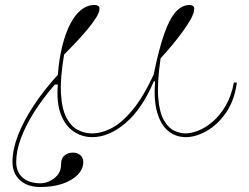

<svg xmlns="http://www.w3.org/2000/svg" viewBox="-20 -535 1000 770"><path d="M142 215Q90 215 60 187.5Q30 160 30 114Q30 65 52 8Q74 -49 115 -111.5Q156 -174 212 -235Q217 -300 230 -351.5Q243 -403 262 -439.5Q281 -476 305.5 -495.5Q330 -515 359 -515Q368 -515 373.5 -511.5Q379 -508 379 -500Q379 -486 365 -463.5Q351 -441 329 -415Q307 -389 282.5 -363Q258 -337 237 -316Q221 -221 224.5 -159.5Q228 -98 246.5 -63Q265 -28 292 -14Q319 0 349 0Q386 0 426.5 -20.5Q467 -41 510 -92Q553 -143 596 -235Q617 -338 638.5 -399Q660 -460 685 -487.5Q710 -515 740 -515Q749 -515 754 -511Q759 -507 759 -500Q759 -484 746 -460Q733 -436 712.5 -408Q692 -380 668.5 -352Q645 -324 624 -301Q610 -204 614.5 -144.5Q619 -85 637 -53.5Q655 -22 678.5 -11Q702 0 724 0Q747 0 776 -11.5Q805 -23 833.5 -47.5Q862 -72 885 -111Q908 -150 918 -204H930Q920 -131 886 -82.5Q852 -34 808.5 -9.5Q765 15 725 15Q685 15 655 -9.5Q625 -34 610.5 -83.5Q596 -133 602 -209H597Q550 -98 483.5 -41.5Q417 15 350 15Q309 15 275.5 -7.5Q242 -30 224 -76.5Q206 -123 212 -196H200Q152 -141 117 -85.5Q82 -30 63.5 20.5Q45 71 45 114Q45 155 71 177.5Q97 200 142 200Q171 200 198 179.5Q225 159 225 123Q225 99 239.5 88Q254 77 272 77Q290 77 302 87Q314 97 314 115Q314 143 291.5 166Q269 189 230.5 202Q192 215 142 215Z"/></svg>

Font: Kalnia SemiExpanded Thin
Style: Regular
Weight: 250
Width: 6
Designer: Frida Medrano
Foundry: Frida Medrano
Version: Version 1.105